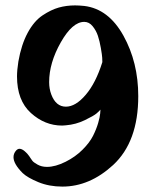

<svg xmlns="http://www.w3.org/2000/svg" viewBox="-20 -762 561 711"><path d="M292 -740Q382 -729 437 -630Q492 -531 492 -406Q492 -237 399 -151Q312 -71 211 -71Q162 -71 122 -87.5Q82 -104 64 -121Q30 -155 30 -180Q30 -194 40 -205Q46 -211 52 -211Q61 -211 71.5 -202Q82 -193 88 -184L94 -175Q96 -172 100 -166.5Q104 -161 119 -152.5Q134 -144 154 -144Q185 -144 223 -163Q259 -181 285.5 -207.5Q312 -234 324.5 -259Q337 -284 343.5 -306.5Q350 -329 351 -342L352 -356Q347 -350 337 -341.5Q327 -333 294 -317Q261 -301 224 -298Q222 -298 217.5 -297.5Q213 -297 210 -297Q146 -297 94.5 -343.5Q43 -390 43 -479Q43 -502 48 -534Q59 -597 82.5 -640.5Q106 -684 137.5 -705Q169 -726 197.5 -734Q226 -742 258 -742Q272 -742 292 -740ZM170 -412Q187 -367 224 -367Q260 -367 297.5 -411Q335 -455 359 -532Q359 -538 358.5 -548Q358 -558 353.5 -584Q349 -610 342.5 -629.5Q336 -649 323 -665Q310 -681 292 -681Q248 -681 205 -605Q162 -529 162 -458Q162 -433 170 -412Z"/></svg>

Font: KleponIjo
Style: Ijo
Weight: 400
Designer: Aprian Dwi Nur Sembada & Aurellia CItra
Version: Version 001.000